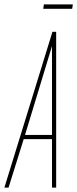

<svg xmlns="http://www.w3.org/2000/svg" viewBox="-44 -855 352 875"><path d="M-24 0 195 -710H212V0H193V-221H64L-5 0ZM70 -240H193V-645ZM153 -815 156 -835H288L285 -815Z"/></svg>

Font: Georama ExtraCondensed Thin
Style: Italic
Weight: 100
Width: 2
Italic angle: -9°
Designer: Jean-Baptiste Levee
Foundry: Production Type
Version: Version 1.001